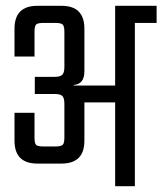

<svg xmlns="http://www.w3.org/2000/svg" viewBox="-20 -642 560 662"><path d="M520 -622V-563H445V0H377V-289H271V-157Q271 -78 192 -78H109Q30 -78 30 -157V-253H99V-168Q99 -148 104.5 -142.5Q110 -137 130 -137H171Q190 -137 196 -142.5Q202 -148 202 -168V-284Q202 -304 195 -311Q188 -318 168 -318H100V-377H168Q188 -377 195 -384.5Q202 -392 202 -411V-532Q202 -552 196 -557.5Q190 -563 171 -563H130Q110 -563 104.5 -557.5Q99 -552 99 -532V-447H30V-543Q30 -622 109 -622H192Q271 -622 271 -543V-396Q271 -352 234 -349V-347H377V-622Z"/></svg>

Font: Teko Light
Style: Regular
Weight: 300
Designer: Manushi Parikh, Jonny Pinhorn
Foundry: Indian Type Foundry
Version: Version 1.105;PS 1.0;hotconv 1.0.78;makeotf.lib2.5.61930; tt